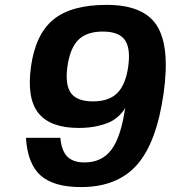

<svg xmlns="http://www.w3.org/2000/svg" viewBox="-20 -740 694 780"><path d="M644.5 -359.9Q616.2 -160.6 536.4 -70.3Q456.5 20 309.1 20Q197.8 20 144.8 -27.3Q91.8 -74.7 85.4 -180.2H225.1Q230 -127.4 253.4 -103.8Q276.9 -80.1 323.2 -80.1Q394.5 -80.1 433.3 -132.8Q472.2 -185.5 488.8 -304.2Q487.8 -300.8 484.9 -295.2Q481.9 -289.6 468.5 -275.1Q455.1 -260.7 436.3 -249.5Q417.5 -238.3 381.1 -229.2Q344.7 -220.2 299.8 -220.2Q184.6 -220.2 136.2 -280.5Q87.9 -340.8 106 -470.2Q124.5 -601.6 197.3 -660.9Q270 -720.2 413.1 -720.2Q564.5 -720.2 617.9 -635Q671.4 -549.8 644.5 -359.9ZM357.9 -328.1Q422.4 -328.1 456.5 -362.1Q490.7 -396 501 -470.2Q511.2 -544.4 486.8 -578.1Q462.4 -611.8 397.9 -611.8Q332.5 -611.8 298.6 -578.4Q264.6 -544.9 253.9 -470.2Q243.7 -395.5 268.3 -361.8Q293 -328.1 357.9 -328.1Z"/></svg>

Font: Fivo Sans
Style: Italic
Weight: 700
Designer: Alexander Slobzheninov
Foundry: Alexander Slobzheninov
Version: 1.0